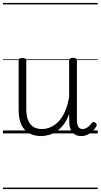

<svg xmlns="http://www.w3.org/2000/svg" viewBox="-20 -909 686 1308"><path d="M260 18Q216 18 181 0Q146 -18 126.5 -57.5Q107 -97 107 -161V-496Q107 -506 113 -510Q119 -514 132 -514Q146 -514 152.5 -510Q159 -506 159 -496V-167Q159 -123 170.5 -92.5Q182 -62 205.5 -46Q229 -30 266 -30Q296 -30 324.5 -42.5Q353 -55 378 -80.5Q403 -106 422 -148Q441 -190 451 -248V-497Q451 -506 457.5 -510.5Q464 -515 478 -515Q491 -515 497.5 -510.5Q504 -506 504 -497V-92Q504 -72 508 -58Q512 -44 520.5 -37Q529 -30 543 -30Q554 -30 564 -34.5Q574 -39 584.5 -48Q595 -57 605 -71Q610 -78 616.5 -78Q623 -78 631 -72Q637 -67 638.5 -60.5Q640 -54 636 -48Q625 -28 608.5 -13Q592 2 573 10Q554 18 534 18Q514 18 499.5 12Q485 6 474 -6Q463 -18 457.5 -35.5Q452 -53 452 -76L451 -133Q436 -90 413.5 -60.5Q391 -31 365 -14Q339 3 312 10.5Q285 18 260 18ZM0 369H646V379H0ZM0 -20H646V0H0ZM0 -505H646V-500H0ZM0 -889H646V-879H0Z"/></svg>

Font: Playwrite HR Lijeva Guides
Style: Regular
Weight: 400
Designer: Veronika Burian, José Scaglione
Foundry: TypeTogether
Version: Version 1.003